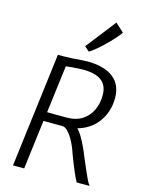

<svg xmlns="http://www.w3.org/2000/svg" viewBox="-149 -1125 910 1211"><g transform="rotate(15 306.5 -519.5)"><path d="M59 0 152 -747H189Q216.5 -747 246.5 -749Q276.5 -751 302 -753Q327.5 -755 341 -755Q453 -755 512 -709.5Q571 -664 571 -577Q571 -488 523 -421.2Q475 -354.5 390 -331Q404.5 -318.5 421.8 -289.8Q439 -261 454.8 -227Q470.5 -193 481 -165Q499 -123.5 513 -90.8Q527 -58 538.2 -35Q549.5 -12 559 0H475Q470.5 -7 464.5 -19.2Q458.5 -31.5 450 -50.8Q441.5 -70 430.2 -98Q419 -126 404 -165Q398 -184.5 387 -210.8Q376 -237 361.2 -262Q346.5 -287 329.5 -303.5Q312.5 -320 295 -320L172 -321L132 0ZM311 -379Q368 -379 408.2 -404.8Q448.5 -430.5 469.8 -474.8Q491 -519 491 -574Q491 -636.5 451.2 -667.2Q411.5 -698 331 -698Q319 -698 297.8 -696.8Q276.5 -695.5 254.5 -693.8Q232.5 -692 219 -690L180 -380Q191.5 -379.5 221 -379.2Q250.5 -379 311 -379ZM335 -817 304 -844 456 -1039 512 -988Q504 -975.5 488.2 -957Q472.5 -938.5 452 -917.5Q431.5 -896.5 410 -876.5Q388.5 -856.5 368.8 -840.8Q349 -825 335 -817Z"/></g></svg>

Font: Koeln Type Sans Light
Style: Italic
Weight: 300
Italic angle: -7.5°
Designer: Eben Sorkin
Foundry: Eben Sorkin
Version: Version 2.001